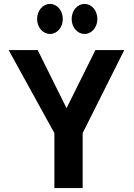

<svg xmlns="http://www.w3.org/2000/svg" viewBox="-20 -958 681 978"><path d="M169 -861C169 -819 198 -785 235 -785C271 -785 300 -819 300 -861C300 -904 271 -938 235 -938C198 -938 169 -904 169 -861ZM345 -861C345 -819 374 -785 411 -785C447 -785 476 -819 476 -861C476 -904 447 -938 411 -938C374 -938 345 -904 345 -861ZM613 -703H466L319 -407L172 -703H24L257 -280V0H401V-280Z"/></svg>

Font: Bluebird
Style: Nrw
Weight: 400
Designer: Jasper
Foundry: Cannot Into Space Fonts
Version: Version 0.98